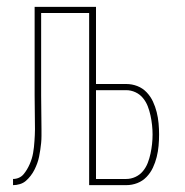

<svg xmlns="http://www.w3.org/2000/svg" viewBox="-20 -540 540 560"><path d="M18 0V-18Q27 -18 35 -21.5Q43 -25 48.5 -31.5Q54 -38 58.5 -45.5Q63 -53 66.5 -61Q70 -69 72.5 -77Q75 -85 76.5 -93.5Q78 -102 79 -111Q80 -120 80.5 -128.5Q81 -137 81.5 -145.5Q82 -154 82 -163Q82 -187 81.5 -212Q81 -237 81 -261V-520H260V-295H348Q365 -295 380.5 -289Q396 -283 407.5 -271Q419 -259 426 -244Q433 -229 437 -213Q441 -197 442.5 -180.5Q444 -164 444 -148Q444 -131 442.5 -114.5Q441 -98 437 -82Q433 -66 426 -51Q419 -36 407.5 -24Q396 -12 380.5 -6Q365 0 348 0H240V-502H100V-261Q100 -237 100.5 -212.5Q101 -188 101 -164Q101 -154 101 -143.5Q101 -133 100 -123Q99 -113 97.5 -103Q96 -93 94 -83Q92 -73 88.5 -63.5Q85 -54 80.5 -45Q76 -36 69.5 -27.5Q63 -19 55.5 -12.5Q48 -6 38 -3Q28 0 18 0ZM260 -18H348Q362 -18 375 -24Q388 -30 397 -41Q406 -52 411 -65Q416 -78 419 -92Q422 -106 423.5 -120Q425 -134 425 -148Q425 -161 423.5 -175Q422 -189 419 -203Q416 -217 411 -230Q406 -243 397 -254Q388 -265 375 -271Q362 -277 348 -277H260Z"/></svg>

Font: Zed Mono Thin
Style: Regular
Weight: 100
Monospace: yes
Designer: Belleve Invis
Foundry: Belleve Invis
Version: Version 1.0.0; ttfautohint (v1.8.4)